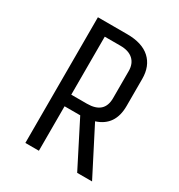

<svg xmlns="http://www.w3.org/2000/svg" viewBox="-157 -755 800 860"><g transform="rotate(30 242.5 -325.0)"><path d="M170 0H100V-650H251Q329 -650 369.5 -613Q410 -576 410 -510V-370Q410 -268 322 -240L445 0H368L251 -230H170ZM340 -370V-510Q340 -548 317 -569Q294 -590 251 -590H170V-290H251Q340 -290 340 -370Z"/></g></svg>

Font: Unica One
Style: Regular
Weight: 400
Designer: Eduardo Rodriguez Tunni
Foundry: Eduardo Rodriguez Tunni
Version: Version 1.001